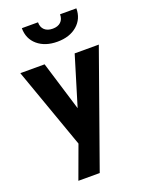

<svg xmlns="http://www.w3.org/2000/svg" viewBox="-172 -830 858 1118"><g transform="rotate(-20 256.5 -271.0)"><path d="M188.5 -1 11.7 -498.5 10.7 -502H14.2H159.2H161.1L161.6 -500L254.4 -196.3L346.7 -500L347.2 -502H349.1H493.7H497.1L495.6 -498.5L246.1 202.6H113.8ZM446.3 -745.1Q446.3 -680.2 399.7 -640.1Q353 -600.1 277.3 -600.1Q201.7 -600.1 155 -639.6Q108.4 -679.2 108.4 -745.1H208.5Q208.5 -714.4 226.8 -697.5Q245.1 -680.7 277.3 -680.7Q309.1 -680.7 327.1 -697.5Q345.2 -714.4 345.2 -745.1Z"/></g></svg>

Font: MAUL Bold
Style: Bold
Weight: 700
Designer: MAUL
Version: Version 1.0; 2020; ttfautohint (v1.8.3)